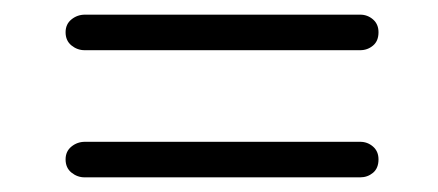

<svg xmlns="http://www.w3.org/2000/svg" viewBox="-20 -474 598 262"><path d="M69.5 -430Q69.5 -441 77.5 -447.5Q85.5 -454 96 -454H471.5Q481.5 -454 489 -447.5Q496.5 -441 496.5 -430Q496.5 -418 489 -411.8Q481.5 -405.5 471.5 -405.5H95.5Q85.5 -405.5 77.5 -412Q69.5 -418.5 69.5 -430ZM69.5 -256.5Q69.5 -267.5 77.5 -274Q85.5 -280.5 96 -280.5H471.5Q481.5 -280.5 489 -274Q496.5 -267.5 496.5 -256.5Q496.5 -244.5 489 -238.2Q481.5 -232 471.5 -232H95.5Q85.5 -232 77.5 -238.5Q69.5 -245 69.5 -256.5Z"/></svg>

Font: Fraunces 9pt S000
Style: Regular
Weight: 400
Version: Version 1.000; ttfautohint (v1.8.3)